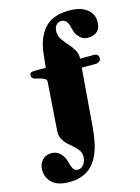

<svg xmlns="http://www.w3.org/2000/svg" viewBox="-196 -833 842 1156"><g transform="rotate(-15 225.0 -255.0)"><path d="M308.5 -34.5Q300 68 272 129.5Q244 191 198 218Q152 245 89 245Q16.5 245 -17.8 212.5Q-52 180 -52 132.5Q-52 96 -30.2 72.2Q-8.5 48.5 27.5 48.5Q58 48.5 79.5 68Q91.5 78.5 100 94Q108.5 109.5 113.5 128Q121.5 161 131 173.5Q140.5 186 157 186Q179 186 194.2 166Q209.5 146 209.5 117Q209.5 95 197.5 78Q185.5 61 168 46.2Q150.5 31.5 133.2 15Q116 -1.5 105.2 -22.2Q94.5 -43 96.5 -72L117.5 -369.5Q118.5 -384 110.8 -389.5Q103 -395 85 -401.5L46 -411.5Q28 -418 28 -434.5Q28 -456.5 55 -456.5H128.5L137.5 -541Q148 -640 198.8 -696.8Q249.5 -753.5 353 -753.5Q424.5 -753.5 463 -723.2Q501.5 -693 501.5 -646Q501.5 -605 480 -585.2Q458.5 -565.5 421 -565.5Q387.5 -565.5 363.5 -594.5Q347.5 -613.5 340 -646Q329 -705 291.5 -705Q271.5 -705 258.8 -690.2Q246 -675.5 246 -648.5Q246 -623 261.2 -600.5Q276.5 -578 296.5 -556Q316.5 -534 330.5 -509.8Q344.5 -485.5 342.5 -456.5H429.5Q457.5 -456.5 457.5 -428Q457.5 -416.5 447.8 -409Q438 -401.5 425 -401.5H338Z"/></g></svg>

Font: Fraunces 144pt Soft Black
Style: Regular
Weight: 900
Version: Version 1.000;[b76b70a41]